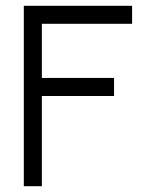

<svg xmlns="http://www.w3.org/2000/svg" viewBox="-20 -645 540 665"><path d="M375 -312.5V-375H125V-562.5H437.5V-625H62.5Q62.5 -625 62.5 0H125V-312.5Z"/></svg>

Font: BFUnifontExMono
Style: Regular
Weight: 500
Version: Version 15.0.06